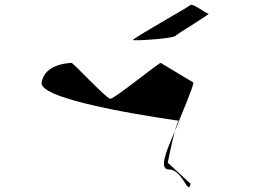

<svg xmlns="http://www.w3.org/2000/svg" viewBox="-20 -954 1124 793"><path d="M152 -613C140 -532 729 -455 719 -455C715 -455 709 -436 702 -411C734 -494 775 -585 779 -613L644 -694C645 -702 453 -546 436 -546C419 -546 276 -702 275 -694C275 -694 164 -694 152 -613ZM529 -789C527 -784 693 -794 705 -806C717 -818 853 -898 841 -898C829 -898 775 -944 765 -932C753 -922 531 -797 529 -789ZM673 -282C674 -287 688 -361 702 -411C666 -329 635 -254 678 -254C735 -254 757 -142 767 -195Z"/></svg>

Font: Ampere
Style: UltExtIta
Weight: 400
Version: Version 1